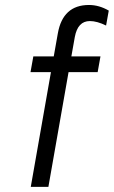

<svg xmlns="http://www.w3.org/2000/svg" viewBox="-20 -732 446 752"><path d="M100.5 0 179.5 -449.5H99.5L110.5 -511H190.5L206.5 -601Q226 -712.5 328.5 -712.5Q368 -712.5 406 -690.5L395.5 -632Q360 -649.5 332 -649.5Q284.5 -649.5 273 -587L259.5 -511H373.5L362.5 -449.5H248.5L169.5 0Z"/></svg>

Font: Overpass Light
Style: Italic
Weight: 300
Italic angle: -10°
Designer: Delve Withrington, Dave Bailey, Thomas Jockin
Foundry: Delve Fonts LLC
Version: Version 4.000; ttfautohint (v1.8.3)